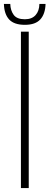

<svg xmlns="http://www.w3.org/2000/svg" viewBox="-37 -962 253 982"><path d="M70 0V-800H110V0ZM90 -835Q35.5 -835 10 -862.2Q-15.5 -889.5 -17 -942H15.5Q16.5 -908.5 33 -886Q49.5 -863.5 90 -863.5Q126 -863.5 145 -884.8Q164 -906 164.5 -942H196Q194.5 -890.5 169.2 -862.8Q144 -835 90 -835Z"/></svg>

Font: Big Shoulders Stencil Text Thin Thin
Style: Regular
Weight: 250
Version: Version 2.001